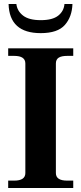

<svg xmlns="http://www.w3.org/2000/svg" viewBox="-20 -942 408 962"><path d="M23 -922H62Q66 -887 95.5 -864Q125 -841 184 -841Q243 -841 271.5 -863.5Q300 -886 303 -922H343Q341 -858 305 -817Q269 -776 184 -776Q27 -776 23 -922ZM21 -37H51Q107 -37 107 -75V-624Q107 -662 51 -662H21V-700H347V-662H317Q288 -662 274 -653Q260 -644 260 -624V-75Q260 -56 274 -46.5Q288 -37 317 -37H347V0H21Z"/></svg>

Font: Taviraj SemiBold
Style: Regular
Weight: 600
Designer: Katatrad Team
Foundry: CadsonDemak
Version: Version 1.001